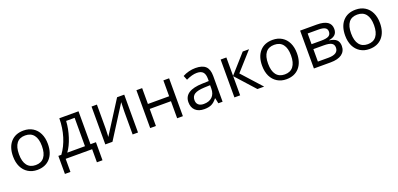

<svg xmlns="http://www.w3.org/2000/svg" viewBox="9 -1454 5278 2549"><g transform="rotate(-20 2648.0 -180.0)"><path d="M303 -545Q187 -545 121.5 -471.5Q56 -398 56 -268Q56 -184 86 -121Q117 -58 172.5 -24Q228 10 300 10Q416 10 482 -64Q548 -138 548 -268Q548 -352 518 -414.5Q488 -477 432.5 -511Q377 -545 303 -545ZM301 -476Q381 -476 422.5 -423Q464 -370 464 -268Q464 -165 422.5 -111.5Q381 -58 302 -58Q223 -58 181.5 -111.5Q140 -165 140 -268Q140 -371 180.5 -423.5Q221 -476 301 -476Z M1078 -70V-535H807Q806 -399 769 -279Q732 -159 666 -70H624V185H702V0H1076V185H1155V-70ZM880 -471H1000V-70H750Q802 -140 838 -251Q874 -362 880 -471Z M1262 0H1363L1652 -455L1650 -392L1648 -327V0H1724V-535H1623L1333 -79L1335 -107L1338 -196V-535H1262Z M1896 0H1977V-241H2277V0H2358V-535H2277V-311H1977V-535H1896Z M2919 -365Q2919 -458 2873.5 -501Q2828 -544 2731 -544Q2684 -544 2637 -532Q2590 -520 2550 -498L2575 -436Q2660 -477 2726 -477Q2786 -477 2813 -447Q2840 -417 2840 -354V-321L2749 -318Q2490 -311 2490 -148Q2490 -73 2535 -31.5Q2580 10 2660 10Q2721 10 2760.5 -8.5Q2800 -27 2839 -76H2843L2859 0H2919ZM2575 -147Q2575 -203 2617.5 -229.5Q2660 -256 2757 -260L2838 -263V-215Q2838 -140 2795 -98.5Q2752 -57 2676 -57Q2628 -57 2601.5 -80Q2575 -103 2575 -147Z M3167 -535H3086V0H3167V-271L3411 0H3506L3256 -277L3487 -535H3398L3167 -275Z M3822 -545Q3706 -545 3640.5 -471.5Q3575 -398 3575 -268Q3575 -184 3605 -121Q3636 -58 3691.5 -24Q3747 10 3819 10Q3935 10 4001 -64Q4067 -138 4067 -268Q4067 -352 4037 -414.5Q4007 -477 3951.5 -511Q3896 -545 3822 -545ZM3820 -476Q3900 -476 3941.5 -423Q3983 -370 3983 -268Q3983 -165 3941.5 -111.5Q3900 -58 3821 -58Q3742 -58 3700.5 -111.5Q3659 -165 3659 -268Q3659 -371 3699.5 -423.5Q3740 -476 3820 -476Z M4444 -535H4209V0H4445Q4550 0 4605 -40.5Q4660 -81 4660 -156Q4660 -211 4628.5 -241.5Q4597 -272 4529 -281V-285Q4585 -294 4614 -322Q4643 -350 4643 -401Q4643 -535 4444 -535ZM4427 -314H4290V-465H4443Q4505 -465 4534.5 -448Q4564 -431 4564 -393Q4564 -351 4532.5 -332.5Q4501 -314 4427 -314ZM4439 -68H4290V-244H4437Q4513 -244 4546 -224.5Q4579 -205 4579 -161Q4579 -68 4439 -68Z M4995 -545Q4879 -545 4813.5 -471.5Q4748 -398 4748 -268Q4748 -184 4778 -121Q4809 -58 4864.5 -24Q4920 10 4992 10Q5108 10 5174 -64Q5240 -138 5240 -268Q5240 -352 5210 -414.5Q5180 -477 5124.5 -511Q5069 -545 4995 -545ZM4993 -476Q5073 -476 5114.5 -423Q5156 -370 5156 -268Q5156 -165 5114.5 -111.5Q5073 -58 4994 -58Q4915 -58 4873.5 -111.5Q4832 -165 4832 -268Q4832 -371 4872.5 -423.5Q4913 -476 4993 -476Z"/></g></svg>

Font: OpenSansMMV
Style: Regular
Weight: 400
Designer: Steve Matteson
Foundry: Ascender Corporation
Version: Version 4.000